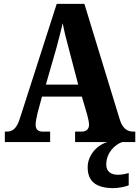

<svg xmlns="http://www.w3.org/2000/svg" viewBox="-20 -734 719 992"><path d="M5 0H239V-54H200C174 -54 164 -68 164 -91C164 -109 172 -138 175 -154L197 -235H403L431 -139C434 -127 440 -105 440 -89C440 -64 422 -54 402 -54H368V0H535C483 14 433 67 433 130C433 205 478 238 567 238C586 238 627 232 645 223V160C624 166 606 169 589 169C555 169 529 153 529 117C529 54 574 13 611 0H679V-54H669C637 -54 613 -71 599 -116L416 -714H273L84 -126C66 -67 44 -54 13 -54H5ZM217 -297 272 -488C283 -528 294 -573 304 -614C312 -572 323 -527 335 -484L384 -297Z"/></svg>

Font: Noto Serif Condensed ExtraBold
Style: Regular
Weight: 800
Width: 3
Designer: Monotype Design Team
Foundry: Monotype Imaging Inc.
Version: Version 2.013